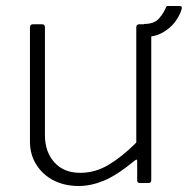

<svg xmlns="http://www.w3.org/2000/svg" viewBox="-20 -611 627 641"><path d="M248 -34Q298 -34 343 -61Q388 -88 435 -135V-520Q435 -530 446 -530H475Q485 -530 485 -520V-10Q485 0 476 0H447Q438 0 438 -9V-72Q438 -77 436.5 -78Q435 -79 430 -75Q369 -25 326 -7.5Q283 10 243 10Q196 10 159.5 -8.5Q123 -27 101.5 -61Q80 -95 80 -138V-519Q80 -530 90 -530H120Q130 -530 130 -520V-160Q130 -104 161.5 -69Q193 -34 248 -34ZM579 -591Q585 -591 586.5 -588Q588 -585 586 -579Q580 -559 564.5 -538Q549 -517 522.5 -502Q496 -487 456 -487L461 -531Q495 -531 511 -549.5Q527 -568 534 -586Q536 -591 538.5 -591Q541 -591 544 -591Z"/></svg>

Font: Libre Franklin ExtraLight
Style: Regular
Weight: 250
Designer: Pablo Impallari, Rodrigo Fuenzalida, Nhung Nguyen
Foundry: Impallari Type
Version: Version 3.000